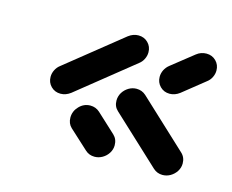

<svg xmlns="http://www.w3.org/2000/svg" viewBox="-58 -500 583 482"><g transform="rotate(15 233.0 -259.5)"><path d="M262.2 -138.5Q262.2 -127.8 256.3 -118.3Q250.4 -108.9 240.7 -103.3Q231.1 -97.8 220.4 -97.8Q206.3 -97.8 196.3 -107L147 -152.2Q136.7 -161.9 136.7 -177.4Q136.7 -194.1 148.9 -206.7Q161.1 -219.3 177.8 -219.3Q191.9 -219.3 202.2 -210L251.5 -164.4Q262.2 -154.4 262.2 -138.5ZM248.9 -420.7Q263.7 -420.7 273.7 -410.7Q283.7 -400.7 283.7 -385.9Q283.7 -376.7 279.4 -368.1Q275.2 -359.6 267.8 -354.1L123 -237.8Q110.7 -228.5 97 -228.5Q82.2 -228.5 72.2 -238.5Q62.2 -248.5 62.2 -263.3Q62.2 -272.6 66.5 -281.1Q70.7 -289.6 78.1 -295.2L223 -411.5Q235.2 -420.7 248.9 -420.7ZM361.5 -299.3Q346.7 -299.3 336.7 -309.4Q326.7 -319.6 326.7 -334.1Q326.7 -343.3 330.9 -351.9Q335.2 -360.4 342.6 -366.3L399.6 -411.5Q411.1 -420.7 425.6 -420.7Q440.4 -420.7 450.4 -410.7Q460.4 -400.7 460.4 -385.9Q460.4 -376.7 456.1 -368.1Q451.9 -359.6 444.4 -354.1L387.4 -308.5Q375.2 -299.3 361.5 -299.3ZM237.4 -248.5Q237.4 -259.6 243.1 -269.1Q248.9 -278.5 258.5 -284.3Q268.1 -290 278.9 -290Q293 -290 303.3 -280.7L428.1 -164.4Q438.9 -154.4 438.9 -138.5Q438.9 -127.8 433 -118.3Q427 -108.9 417.4 -103.3Q407.8 -97.8 397 -97.8Q383.3 -97.8 373 -107L248.1 -223.3Q237.4 -233 237.4 -248.5Z"/></g></svg>

Font: 26F Galaxy Sans
Style: Bold Italic
Weight: 700
Italic angle: -5°
Designer: C₂₉H₂₅N₃O₅
Version: Version 1.200